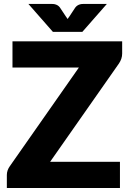

<svg xmlns="http://www.w3.org/2000/svg" viewBox="-20 -934 649 954"><path d="M587 -667.5Q587 -654.5 582.8 -642Q578.5 -629.5 571 -618.5L229 -130H576V0H14V-65Q14 -76.5 18 -87.8Q22 -99 29 -108.5L372 -598.5H42V-728.5H587ZM511 -914.5 389 -775.5H243L121 -914.5H233Q237.5 -914.5 243.2 -914.2Q249 -914 255 -912.2Q261 -910.5 266.8 -907Q272.5 -903.5 277.5 -897L307 -852.5Q309.5 -849 311.8 -845.8Q314 -842.5 316 -839.5Q318 -842.5 320.2 -845.8Q322.5 -849 325 -852.5L354 -896.5Q359 -903 365 -906.8Q371 -910.5 377 -912.2Q383 -914 388.8 -914.2Q394.5 -914.5 399 -914.5Z"/></svg>

Font: Lato ExtraBold
Style: Regular
Weight: 800
Designer: Lukasz Dziedzic with Adam Twardoch and Botio Nikoltchev
Foundry: tyPoland Lukasz Dziedzic
Version: Version 2.015; 2015-08-06; http://www.latofonts.com/